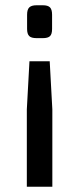

<svg xmlns="http://www.w3.org/2000/svg" viewBox="-20 -516 301 730"><path d="M119 -496H143Q162 -496 170 -488Q178 -480 178 -460V-406Q178 -386 170 -378.5Q162 -371 143 -371H119Q99 -371 91 -379Q83 -387 83 -406V-460Q83 -480 91.5 -488Q100 -496 119 -496ZM179 -100V194H82V-100L92 -283H169Z"/></svg>

Font: Exo 2.0 Medium
Style: Regular
Weight: 500
Designer: Natanael Gama
Version: Version 1.001;PS 001.001;hotconv 1.0.70;makeotf.lib2.5.58329